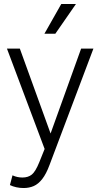

<svg xmlns="http://www.w3.org/2000/svg" viewBox="-20 -755 506 968"><path d="M15 -510H80L235 -82L389 -510H451L230 76Q213 122 193 147.5Q173 173 150 183Q127 193 99 193Q80 193 62 189Q44 185 30 178L43 129Q56 135 68.5 137.5Q81 140 93 140Q122 140 140.5 125Q159 110 178 63L205 -4ZM204 -585 289 -735H363L259 -585Z"/></svg>

Font: Radio Canada Light
Style: Regular
Weight: 300
Designer: Charles Daoud, Etienne Aubert Bonn, Alexandre Saumier Demers, Jacques Le Bailly
Foundry: Radio-Canada
Version: Version 2.104;gftools[0.9.28.dev5+ged2979d]